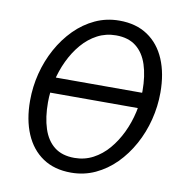

<svg xmlns="http://www.w3.org/2000/svg" viewBox="-77 -741 788 826"><g transform="rotate(10 316.5 -328.0)"><path d="M286.5 12Q213.4 12 162.9 -22.1Q112.4 -56.2 86.1 -118Q59.8 -179.8 59.8 -262.7Q59.8 -323.1 74.6 -381.8Q89.5 -440.4 117.9 -492.1Q146.3 -543.7 185.6 -583.3Q224.9 -622.8 273.9 -645.6Q322.9 -668.3 379.4 -668.3Q452.5 -668.3 503.1 -634.2Q553.8 -600.2 580 -538.3Q606.1 -476.5 606.1 -393.6Q606.1 -333.2 591.2 -274.6Q576.4 -215.9 548 -164.3Q519.6 -112.6 480.3 -73Q440.9 -33.5 391.9 -10.7Q342.9 12 286.5 12ZM290 -53Q334 -53 371.2 -72.6Q408.4 -92.2 437.5 -126.2Q466.6 -160.3 487.2 -203.5Q507.8 -246.7 518.4 -293.9Q529 -341.1 529 -387.4Q529 -453.3 513.1 -501.8Q497.2 -550.4 463.5 -576.8Q429.8 -603.3 375.9 -603.3Q331.8 -603.3 294.6 -583.7Q257.4 -564.1 228.4 -530.3Q199.3 -496.4 178.7 -453Q158.1 -409.6 147.5 -362.4Q136.9 -315.2 136.9 -268.9Q136.9 -203 152.8 -154.5Q168.6 -106 202.3 -79.5Q236 -53 290 -53ZM113 -311.5 126.4 -379.5H563L549.5 -311.5Z"/></g></svg>

Font: Source Sans 3
Style: Italic
Weight: 200
Italic angle: -11°
Designer: Paul D. Hunt
Foundry: Adobe
Version: Version 3.046;hotconv 1.0.118;makeotfexe 2.5.65603